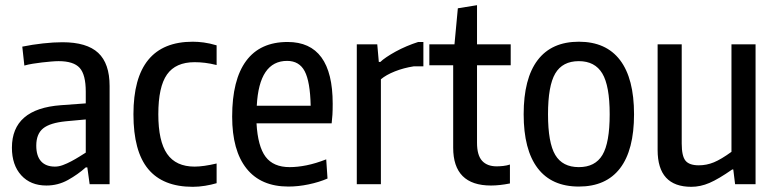

<svg xmlns="http://www.w3.org/2000/svg" viewBox="-20 -711 2995 741"><path d="M159 5Q98 5 62 -34.5Q26 -74 26 -141Q26 -291 215 -305L311 -312V-357Q311 -423 287.5 -449Q264 -475 206 -475Q194 -475 177 -473.5Q160 -472 142 -470Q124 -468 106 -465Q88 -462 74 -458L66 -531Q105 -539 146 -543.5Q187 -548 221 -548Q315 -548 359 -507Q403 -466 403 -379V0H326L317 -65H311Q281 -38 242.5 -16.5Q204 5 159 5ZM192 -68Q207 -68 223 -74Q239 -80 255 -88.5Q271 -97 285.5 -106Q300 -115 311 -122V-250L235 -243Q173 -237 146.5 -215.5Q120 -194 120 -149Q120 -109 138.5 -88.5Q157 -68 192 -68Z M724 10Q609 10 552 -58.5Q495 -127 495 -270Q495 -550 724 -550Q744 -550 766.5 -547Q789 -544 816 -536V-460Q792 -466 771.5 -468.5Q751 -471 731 -471Q658 -471 624.5 -423.5Q591 -376 591 -270Q591 -166 625 -117Q659 -68 731 -68Q765 -68 816 -80V-4Q796 2 771.5 6Q747 10 724 10Z M1093 9Q987 9 931.5 -60.5Q876 -130 876 -261Q876 -403 930 -476Q984 -549 1090 -549Q1264 -549 1264 -311Q1264 -285 1263 -268.5Q1262 -252 1260 -235H970Q975 -146 1005 -106Q1035 -66 1098 -66Q1128 -66 1163 -73Q1198 -80 1239 -96L1244 -22Q1212 -8 1171.5 0.5Q1131 9 1093 9ZM1088 -476Q980 -476 971 -303H1179Q1177 -396 1156 -436Q1135 -476 1088 -476Z M1357 -540H1436L1442 -472H1448Q1456 -480 1471.5 -490.5Q1487 -501 1507 -512Q1527 -523 1549.5 -532.5Q1572 -542 1594 -549H1614V-455H1577Q1538 -449 1504 -435.5Q1470 -422 1450 -405V0H1357Z M1875 5Q1729 5 1729 -141V-459H1637V-540H1734L1747 -679L1821 -691V-540H1951V-459H1821V-160Q1821 -112 1840.5 -90.5Q1860 -69 1897 -69Q1908 -69 1922 -70.5Q1936 -72 1948 -76V-3Q1908 5 1875 5Z M2214 9Q2109 9 2055 -62Q2001 -133 2001 -270Q2001 -408 2055 -479Q2109 -550 2214 -550Q2319 -550 2373 -479Q2427 -408 2427 -270Q2427 -132 2373 -61.5Q2319 9 2214 9ZM2214 -66Q2277 -66 2305 -113Q2333 -160 2333 -270Q2333 -380 2304.5 -427.5Q2276 -475 2214 -475Q2151 -475 2123 -427.5Q2095 -380 2095 -270Q2095 -160 2123 -113Q2151 -66 2214 -66Z M2648 10Q2518 10 2518 -132V-540H2611V-157Q2611 -109 2625.5 -91Q2640 -73 2677 -73Q2707 -73 2735 -84.5Q2763 -96 2803 -125V-540H2896V0H2817L2810 -57H2806Q2753 -20 2718 -5Q2683 10 2648 10Z"/></svg>

Font: Encode Sans Compressed
Style: Medium
Weight: 500
Designer: Pablo Impallari, Andres Torresi
Foundry: Pablo Impallari, Andres Torresi
Version: Version 1.000; ttfautohint (v1.00) -l 8 -r 50 -G 200 -x 14 -